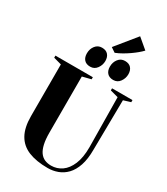

<svg xmlns="http://www.w3.org/2000/svg" viewBox="-279 -1299 1237 1424"><g transform="rotate(30 339.0 -587.0)"><path d="M376.5 8Q279 8 212.2 -19Q145.5 -46 111.5 -106Q77.5 -166 77.5 -264V-706.5L10 -725V-743H330.5V-725L257 -706.5V-226.5Q257 -168.5 266 -128.8Q275 -89 292.2 -65Q309.5 -41 334 -30.5Q358.5 -20 389.5 -20Q439 -20 479.5 -48.2Q520 -76.5 544.2 -134.2Q568.5 -192 568.5 -280L563.5 -706.5L495 -725V-743H670V-725L609 -706.5L603.5 -280.5Q603.5 -199.5 584.8 -144Q566 -88.5 534 -55.2Q502 -22 461.2 -7Q420.5 8 376.5 8ZM273 -800.5Q239 -800.5 221.2 -820.5Q203.5 -840.5 203.5 -875Q203.5 -912.5 224.8 -939.8Q246 -967 280.5 -967H281.5Q315.5 -967 333.2 -947Q351 -927 351 -893Q351 -858.5 330 -829.5Q309 -800.5 274 -800.5ZM470 -800.5Q436.5 -800.5 418.5 -820.5Q400.5 -840.5 400.5 -875Q400.5 -912.5 421.8 -939.8Q443 -967 477.5 -967H478.5Q512.5 -967 530.2 -947Q548 -927 548 -893Q548 -858.5 527.2 -829.5Q506.5 -800.5 471 -800.5ZM379 -981 340.5 -1007 482.5 -1181.5 569 -1108.5Q554 -1092.5 533 -1075Q512 -1057.5 487.2 -1040.2Q462.5 -1023 435.5 -1007.5Q408.5 -992 381 -981Z"/></g></svg>

Font: Merriweather 144pt ExtraBold
Style: Regular
Weight: 800
Version: Version 2.100